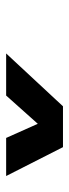

<svg xmlns="http://www.w3.org/2000/svg" viewBox="180 -960 225 625"><g transform="rotate(90 292.5 -647.5)"><path d="M154 -555 326 -740H459L553 -555H429L383 -658L291 -555Z"/></g></svg>

Font: Be Vietnam Pro ExtraBold
Style: Italic
Weight: 800
Italic angle: -12°
Designer: Lam Bao, Tony Le, Vietanh Nguyen
Foundry: Yellow Type Foundry
Version: Version 1.002; ttfautohint (v1.8.3)